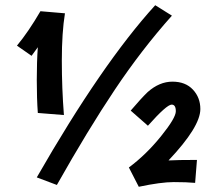

<svg xmlns="http://www.w3.org/2000/svg" viewBox="-20 -686 833 736"><path d="M198 23 121 -6Q371 -442 575 -666L639 -626Q523 -496 420 -342Q317 -188 198 23ZM229 -635Q217 -561 217 -454Q217 -347 225 -245L125 -253Q121 -308 121 -379Q121 -450 125 -505L101 -472L45 -511Q89 -564 135 -643ZM748 -268Q748 -200 626 -71Q660 -73 735 -73L728 15Q695 12 646 12Q597 12 512 30L474 -44Q540 -93 597 -163.5Q654 -234 654 -259.5Q654 -285 638 -285Q619 -285 547 -204L481 -262Q522 -310 546 -333Q591 -373 641 -373Q691 -373 719.5 -342.5Q748 -312 748 -268Z"/></svg>

Font: Boogaloo
Style: Regular
Weight: 400
Designer: John Vargas Beltran
Foundry: John Vargas Beltran
Version: Version 1.002